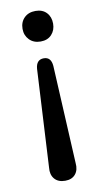

<svg xmlns="http://www.w3.org/2000/svg" viewBox="-80 -529 396 755"><g transform="rotate(-10 117.5 -152.0)"><path d="M118 187Q90 187 75.5 170Q61 153 64 125L85 -266Q88 -302 118 -302Q147 -302 150 -266L170 125Q173 153 159 170Q145 187 118 187ZM118 -369Q90 -369 73 -386.5Q56 -404 56 -430Q56 -457 73 -474Q90 -491 118 -491Q146 -491 162 -474Q178 -457 178 -430Q178 -404 162 -386.5Q146 -369 118 -369Z"/></g></svg>

Font: Chiron GoRound TC
Style: Regular
Weight: 400
Designer: Ryoko NISHIZUKA 西塚涼子 (kana, bopomofo & ideographs); Paul D. Hunt (Latin, Greek & Cyrillic); Sandoll Communications 산돌커뮤니
Foundry: Adobe
Version: Version 1.000;hotconv 1.1.1;makeotfexe 2.6.0